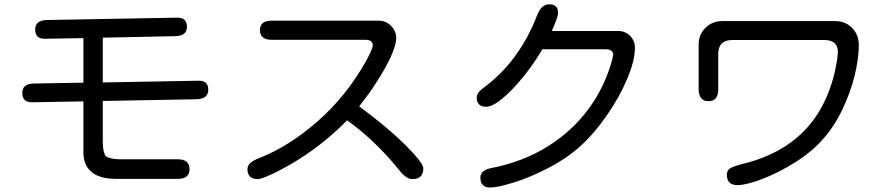

<svg xmlns="http://www.w3.org/2000/svg" viewBox="-20 -791 4040 871"><path d="M358.4 -113.3V-331.1L126 -327.1Q81.1 -326.2 81.1 -369.1Q81.1 -411.1 131.8 -412.1L358.4 -416V-618.2L185.5 -615.2Q139.6 -613.3 139.6 -657.2Q139.6 -698.2 191.4 -700.2L783.2 -710.9Q828.1 -711.9 828.1 -668.9Q828.1 -628.9 776.4 -627L446.3 -620.1V-417L878.9 -424.8Q924.8 -426.8 924.8 -383.8Q924.8 -342.8 872.1 -340.8L446.3 -333V-140.6Q448.2 -93.8 460.9 -82Q479.5 -68.4 528.3 -68.4H786.1Q839.8 -68.4 839.8 -23.4Q839.8 20.5 786.1 20.5H512.7Q351.6 22.5 358.4 -113.3Z M1102.5 -24.4Q1102.5 -53.7 1154.3 -73.2Q1290 -126 1420.9 -240.7Q1551.8 -355.5 1641.6 -515.6Q1670.9 -570.3 1670.9 -585Q1670.9 -610.4 1637.7 -610.4H1212.9Q1159.2 -610.4 1159.2 -654.3Q1159.2 -697.3 1212.9 -697.3H1697.3Q1730.5 -697.3 1753.9 -673.8Q1777.3 -650.4 1777.3 -620.1Q1777.3 -546.9 1658.2 -373L1609.4 -308.6Q1736.3 -214.8 1817.4 -134.8Q1900.4 -51.8 1900.4 -27.3Q1900.4 21.5 1850.6 21.5Q1822.3 21.5 1790 -20.5Q1681.6 -154.3 1554.7 -245.1Q1418 -106.4 1251 -19.5Q1171.9 21.5 1149.4 21.5Q1102.5 21.5 1102.5 -24.4Z M2159.2 14.6Q2159.2 -19.5 2211.9 -29.3Q2351.6 -56.6 2463.4 -126Q2575.2 -195.3 2649.9 -296.9Q2724.6 -398.4 2757.8 -522.5L2761.7 -542Q2761.7 -567.4 2727.5 -567.4H2440.4Q2401.4 -501 2352.5 -440.9Q2303.7 -380.9 2258.8 -343.8Q2213.9 -306.6 2185.5 -306.6Q2142.6 -306.6 2142.6 -349.6Q2142.6 -370.1 2175.8 -394.5Q2335.9 -512.7 2417 -722.7Q2436.5 -771.5 2470.7 -771.5Q2511.7 -771.5 2511.7 -732.4Q2511.7 -714.8 2483.4 -650.4H2784.2Q2818.4 -650.4 2841.8 -625Q2860.4 -603.5 2860.4 -574.2Q2860.4 -516.6 2825.2 -433.1Q2790 -349.6 2731.9 -266.1Q2673.8 -182.6 2609.4 -125Q2547.9 -70.3 2466.3 -28.3Q2384.8 13.7 2311.5 36.6Q2238.3 59.6 2204.1 59.6Q2159.2 59.6 2159.2 14.6Z M3277.3 2Q3277.3 -15.6 3289.1 -25.4Q3304.7 -37.1 3358.4 -49.8Q3715.8 -140.6 3777.3 -517.6L3781.2 -552.7Q3781.2 -609.4 3720.7 -609.4H3301.8Q3238.3 -609.4 3238.3 -545.9V-386.7Q3238.3 -332 3194.3 -332Q3149.4 -332 3149.4 -386.7V-588.9Q3149.4 -634.8 3180.7 -665Q3211.9 -695.3 3255.9 -695.3H3769.5Q3814.5 -695.3 3845.2 -664.6Q3876 -633.8 3876 -586.9Q3876 -525.4 3856.9 -447.8Q3837.9 -370.1 3800.8 -293Q3763.7 -215.8 3711.9 -158.2Q3661.1 -100.6 3585 -53.2Q3508.8 -5.9 3436.5 21.5Q3364.3 48.8 3326.2 48.8Q3277.3 48.8 3277.3 2Z"/></svg>

Font: jf-openhuninn-2.0
Style: Regular
Weight: 400
Designer: [Kosugi Maru]
Designed by MOTOYA      

[Varela Round]
Joe Prince (Latin component); Avraham Cornfeld (Hebrew component)
Foundry: justfont CO.,LTD.
Version: 2.0